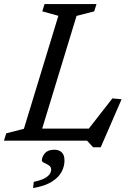

<svg xmlns="http://www.w3.org/2000/svg" viewBox="-39 -712 668 972"><path d="M348.5 -631.5 156 0H-19L-7.5 -37L82 -60L256.5 -632L175 -654.5L186.5 -691.5H449.5L438 -654.5ZM390 -34.5 530 -214 576.5 -209.5 471 33.5H432.5L401.5 0H82.5L102.5 -61H441ZM173 100.5Q173 81.5 188.2 63.8Q203.5 46 236.5 46Q259 46 273.2 59Q287.5 72 287.5 100.5Q287.5 130 272.8 158Q258 186 223.2 208Q188.5 230 128.5 240L132 208.5Q168 201 187 190.5Q206 180 213 168.5Q220 157 220 146Q220 132.5 208.2 125Q196.5 117.5 184.8 112.2Q173 107 173 100.5Z"/></svg>

Font: Newsreader 11pt
Style: Italic
Weight: 400
Italic angle: -17°
Version: Version 1.003